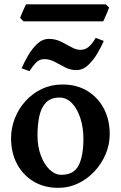

<svg xmlns="http://www.w3.org/2000/svg" viewBox="-20 -864 565 898"><path d="M253.4 14.6Q186.5 14.6 136.5 -15.6Q86.4 -45.9 59.1 -98.1Q31.7 -150.4 31.7 -216.8Q31.7 -265.1 49.3 -310.3Q66.9 -355.5 99.4 -391.4Q131.8 -427.2 175.8 -448Q219.7 -468.8 272.5 -468.8Q339.4 -468.8 388.9 -438.5Q438.5 -408.2 465.8 -356Q493.2 -303.7 493.2 -236.8Q493.2 -188 474.1 -143.1Q455.1 -98.1 421.9 -62.5Q388.7 -26.9 345.2 -6.1Q301.8 14.6 253.4 14.6ZM267.1 -46.4Q325.2 -46.4 347.7 -90.3Q370.1 -134.3 370.1 -214.8Q370.1 -266.6 356.2 -310.3Q342.3 -354 317.1 -380.9Q292 -407.7 258.3 -407.7Q217.8 -407.7 195.3 -384.5Q172.9 -361.3 164.1 -321.3Q155.3 -281.2 155.3 -231Q155.3 -179.7 170.7 -137.7Q186 -95.7 211.7 -71Q237.3 -46.4 267.1 -46.4ZM117.7 -531.2 81.1 -544.9Q92.8 -571.8 111.1 -603.8Q129.4 -635.7 154.1 -658.9Q178.7 -682.1 208.5 -682.1Q238.8 -682.1 264.6 -669.4Q290.5 -656.7 313.2 -643.8Q335.9 -630.9 356.9 -630.9Q378.4 -630.9 394.8 -644.8Q411.1 -658.7 427.7 -687L465.3 -672.4Q454.1 -646 435.3 -614Q416.5 -582 391.8 -559.1Q367.2 -536.1 336.9 -536.1Q309.1 -536.1 284.4 -549.1Q259.8 -562 236.1 -574.7Q212.4 -587.4 187.5 -587.4Q165.5 -587.4 150.6 -573Q135.7 -558.6 117.7 -531.2ZM89.8 -764.2 74.2 -779.8Q76.2 -787.1 81.5 -799.8Q86.9 -812.5 92.8 -825Q98.6 -837.4 101.6 -843.8H474.6L490.2 -828.6Q488.3 -821.8 482.7 -808.6Q477.1 -795.4 471.2 -782.7Q465.3 -770 462.9 -764.2Z"/></svg>

Font: David Libre
Style: Bold
Weight: 700
Designer: Ismar David, J. Victor Gaultney, Annie Olsen and Meir Sadan
Foundry: Monotype Imaging Inc. & SIL International
Version: Version 1.100; ttfautohint (v1.8.4.7-5d5b)